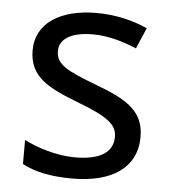

<svg xmlns="http://www.w3.org/2000/svg" viewBox="-45 -587 569 639"><g transform="rotate(5 239.5 -268.0)"><path d="M434 -148C434 -234 375 -269 273 -307C170 -346 135 -364 135 -409C135 -449 174 -474 246 -474C298 -474 348 -459 393 -440L423 -510C373 -532 317 -546 252 -546C132 -546 51 -495 51 -404C51 -316 113 -284 217 -244C322 -204 349 -180 349 -140C349 -92 311 -61 222 -61C159 -61 94 -83 52 -104V-24C93 -2 145 10 220 10C351 10 434 -44 434 -148Z"/></g></svg>

Font: Noto Sans Lycian
Style: Regular
Weight: 400
Designer: Monotype Design Team
Foundry: Monotype Imaging Inc.
Version: Version 2.002